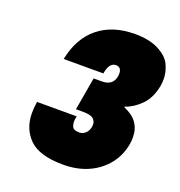

<svg xmlns="http://www.w3.org/2000/svg" viewBox="-135 -861 920 982"><g transform="rotate(20 325.0 -370.0)"><path d="M134 -502Q158 -621 235.5 -684Q313 -747 435 -747Q514 -747 565 -720Q616 -693 633 -654.5Q650 -616 650 -580Q650 -562 647 -543Q634 -473 594.5 -433.5Q555 -394 511 -380L510 -376Q604 -338 604 -246Q604 -228 601 -209Q590 -145 551 -96Q512 -47 452 -20Q392 7 316 7Q186 7 131 -47.5Q76 -102 76 -187Q76 -216 81 -249H297Q293 -232 293 -219Q293 -204 300 -190Q307 -176 338 -176Q356 -176 370.5 -189.5Q385 -203 389 -225Q390 -232 390 -238Q390 -256 376 -269Q362 -282 318 -282H281L312 -461H348Q352 -461 357 -461Q417 -461 426 -515Q427 -523 427 -530Q427 -544 420 -554Q413 -564 397 -564Q360 -564 350 -502Z"/></g></svg>

Font: Fz Poppins Black
Style: Italic
Weight: 900
Italic angle: -10°
Designer: Ninad Kale (Devanagari), Jonny Pinhorn (Latin)
Foundry: Indian Type Foundry
Version: Vit hóa bi Vntype.Com & FontZin.Com